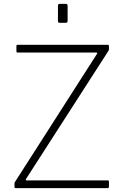

<svg xmlns="http://www.w3.org/2000/svg" viewBox="-20 -974 640 994"><path d="M63 0Q59 0 57 -1.5Q55 -3 55 -7V-22Q55 -27 56.5 -30.5Q58 -34 62 -39L482 -695Q486 -702 478 -702H72Q68 -702 66.5 -703.5Q65 -705 65 -709V-736Q65 -742 71 -742H538Q544 -742 544 -736V-719Q544 -715 542.5 -713Q541 -711 539 -707L115 -48Q113 -44 113.5 -42Q114 -40 117 -40H538Q544 -40 544 -35V-7Q544 -4 542.5 -2Q541 0 537 0H63ZM330 -944V-868Q330 -861 328 -858.5Q326 -856 318 -856H291Q284 -856 282 -858Q280 -860 280 -866V-944Q280 -954 289 -954H321Q330 -954 330 -944Z"/></svg>

Font: Libre Franklin Thin
Style: Regular
Weight: 100
Designer: Pablo Impallari, Rodrigo Fuenzalida, Nhung Nguyen
Foundry: Impallari Type
Version: Version 3.000